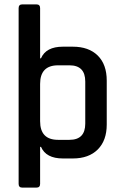

<svg xmlns="http://www.w3.org/2000/svg" viewBox="-20 -723 560 876"><path d="M245 -85H297Q369 -85 369 -159V-351Q369 -425 297 -425H245Q163 -425 163 -340V-170Q163 -85 245 -85ZM163 -53V116Q163 133 146 133H82Q65 133 65 116V-686Q65 -703 82 -703H146Q163 -703 163 -686V-457H167Q190 -510 267 -510H312Q385 -510 426 -469.5Q467 -429 467 -355V-155Q467 -82 426 -41Q385 0 312 0H267Q190 0 167 -53Z"/></svg>

Font: Rajdhani SemiBold
Style: Regular
Weight: 600
Designer: Satya Rajpurohit, Jyotish Sonowal
Foundry: Indian Type Foundry
Version: Version 1.201 February 1, 2022